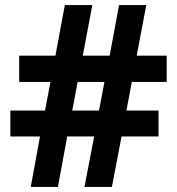

<svg xmlns="http://www.w3.org/2000/svg" viewBox="-20 -734 696 754"><path d="M497.7 -412.2 476.5 -299.8H602.5V-198H457.4L419.4 0H311.8L349.7 -198H244L207.4 0H100.8L137 -198H20.7V-299.8H156.7L178.3 -412.2H55.3V-515.4H197.6L234.6 -714H342.6L305 -515.4H410.6L447.5 -714H554.4L516.8 -515.4H634.6V-412.2ZM263.7 -299.8H368.8L390.1 -412.2H284.9Z"/></svg>

Font: Noto Sans Meetei Mayek
Style: Regular
Weight: 400
Designer: Monotype Design Team and Neelakash Kshetrimayum
Foundry: Monotype Imaging Inc.
Version: Version 2.002